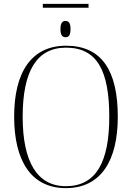

<svg xmlns="http://www.w3.org/2000/svg" viewBox="-20 -961 682 991"><path d="M201 -921H437V-941H201ZM318 -769C334 -769 344 -778 344 -811C344 -843 334 -853 318 -853C303 -853 292 -843 292 -811C292 -778 303 -769 318 -769ZM320 10C501 10 588 -132 588 -358C588 -595 506 -725 321 -725C144 -725 53 -591 53 -359C53 -131 141 10 320 10ZM320 0C171 0 97 -127 97 -358C97 -593 169 -715 321 -715C483 -715 544 -593 544 -358C544 -125 476 0 320 0Z"/></svg>

Font: Noto Serif Display SemiCondensed ExtraLight
Style: Regular
Weight: 200
Width: 4
Designer: Monotype Design Team
Foundry: Monotype Imaging Inc.
Version: Version 2.009